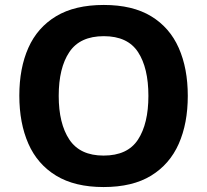

<svg xmlns="http://www.w3.org/2000/svg" viewBox="-20 -745 836 775"><path d="M738 -358Q738 -247 701.5 -164.5Q665 -82 590 -36Q515 10 398 10Q282 10 206.5 -36Q131 -82 94.5 -165Q58 -248 58 -359Q58 -470 94.5 -552Q131 -634 206.5 -679.5Q282 -725 399 -725Q515 -725 590 -679.5Q665 -634 701.5 -551.5Q738 -469 738 -358ZM217 -358Q217 -246 260 -181.5Q303 -117 398 -117Q495 -117 537 -181.5Q579 -246 579 -358Q579 -471 537 -535Q495 -599 399 -599Q303 -599 260 -535Q217 -471 217 -358Z"/></svg>

Font: Noto Sans NKo Unjoined
Style: Bold
Weight: 700
Designer: Monotype Design Team
Foundry: Monotype Imaging Inc.
Version: Version 2.004